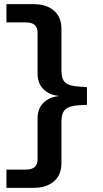

<svg xmlns="http://www.w3.org/2000/svg" viewBox="-20 -725 494 925"><path d="M11 180V92H107Q133 92 147 79.5Q161 67 161 43V-156Q161 -188 175 -211.5Q189 -235 215 -248.5Q241 -262 276 -263V-262Q241 -263 215 -276.5Q189 -290 175 -313.5Q161 -337 161 -369V-568Q161 -592 147 -604.5Q133 -617 107 -617H11V-705H142Q203 -705 239.5 -674Q276 -643 276 -586V-385Q276 -342 296 -326Q316 -310 360 -308L399 -305V-220L360 -218Q313 -215 294.5 -197.5Q276 -180 276 -140V61Q276 118 239.5 149Q203 180 142 180Z"/></svg>

Font: Nunito Sans 10pt Expanded SemiBold
Style: Regular
Weight: 600
Width: 7
Designer: Vernon Adams
Foundry: Vernon Adams
Version: Version 3.101;gftools[0.9.27]